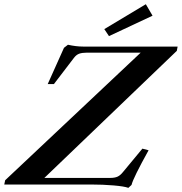

<svg xmlns="http://www.w3.org/2000/svg" viewBox="-81 -887 873 923"><path d="M442.9 -713.4 420.4 -747.1 620.1 -866.7 652.3 -811.5ZM536.1 16.1Q516.6 8.8 465.1 4.4Q413.6 0 357.9 0H-60.5L-56.2 -20.5L595.2 -633.8H335.4Q314 -633.8 300 -628.9Q286.1 -624 274.9 -609.4L178.2 -482.9H148.4L226.6 -657.2L245.6 -671.9Q285.2 -663.1 318.8 -663.1H772.9L769 -642.6L132.3 -31.7H448.7Q470.7 -31.7 484.1 -37.8Q497.6 -43.9 510.7 -60.5L603.5 -172.4L633.3 -164.6Q559.6 -32.2 551.3 2Z"/></svg>

Font: Elstob 14pt SemiBold
Style: Italic
Weight: 600
Italic angle: -20°
Designer: Peter S. Baker
Version: Version 1.015